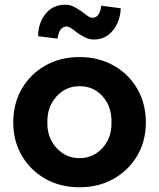

<svg xmlns="http://www.w3.org/2000/svg" viewBox="-20 -781 672 811"><path d="M316 10Q235 10 172 -25.5Q109 -61 72.5 -123Q36 -185 36 -264Q36 -344 72.5 -406.5Q109 -469 172 -504.5Q235 -540 316 -540Q396 -540 459.5 -504.5Q523 -469 559.5 -406.5Q596 -344 596 -264Q596 -185 559.5 -123Q523 -61 459.5 -25.5Q396 10 316 10ZM316 -113Q355 -113 386 -133Q417 -153 434.5 -187Q452 -221 451 -264Q452 -331 413.5 -374Q375 -417 316 -417Q277 -417 246 -397Q215 -377 197 -342.5Q179 -308 180 -264Q179 -221 197 -187Q215 -153 246 -133Q277 -113 316 -113ZM377 -614Q359 -614 343.5 -621Q328 -628 307 -642Q289 -657 278.5 -663Q268 -669 261 -669Q230 -669 223 -618L141 -628Q141 -683 172 -722Q203 -761 255 -761Q273 -761 288 -754.5Q303 -748 324 -733Q340 -721 350.5 -713.5Q361 -706 371 -706Q401 -706 408 -757L490 -746Q489 -711 475 -681Q461 -651 436 -632.5Q411 -614 377 -614Z"/></svg>

Font: Readex Pro SemiBold
Style: Regular
Weight: 600
Designer: Bonnie Shaver-Troup, Thomas Jockin
Foundry: Lexend
Version: Version 1.204; ttfautohint (v1.8.4.7-5d5b)